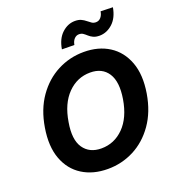

<svg xmlns="http://www.w3.org/2000/svg" viewBox="-165 -1073 1112 1213"><g transform="rotate(-20 391.0 -466.0)"><path d="M745 -353.7Q725.5 -237.2 668.3 -155.9Q611.2 -74.6 529.3 -32.3Q447.4 9.9 353 9.9Q253.9 9.9 182.2 -35.2Q110.4 -80.3 78.7 -165.7Q46.9 -251.1 66.8 -371.8Q85.9 -488.6 143.1 -570.1Q200.3 -651.6 282.7 -694.4Q365.1 -737.2 459.9 -737.2Q558.6 -737.2 629.8 -691.8Q701 -646.3 733 -560.5Q764.9 -474.8 745 -353.7ZM592 -371.8Q610.4 -484 572.4 -542.6Q534.4 -601.2 453.8 -601.2Q366.1 -601.2 302.4 -536.6Q238.6 -471.9 219.5 -353.7Q199.9 -241.1 239.3 -183.6Q278.8 -126.1 358.7 -126.1Q445.7 -126.1 509.1 -189.8Q572.4 -253.6 592 -371.8ZM420.5 -798.7 337 -799.7Q348 -867.5 387.4 -903.9Q426.8 -940.3 475.1 -940.3Q499.6 -940.3 516.5 -932.4Q533.4 -924.4 546 -913.7Q558.6 -903.1 570.7 -895.1Q582.7 -887.1 598 -887.1Q618.3 -887.1 631.7 -902.5Q645.2 -918 648.8 -942.1L730.8 -939.6Q719.1 -872.2 679.9 -836.1Q640.6 -800.1 592 -799.4Q565.7 -799.4 549.2 -807.4Q532.7 -815.3 521.1 -826Q509.6 -836.6 498.2 -844.6Q486.9 -852.6 470.5 -852.6Q452.1 -852.6 438.4 -838.1Q424.7 -823.5 420.5 -798.7Z"/></g></svg>

Font: Inter UI
Style: Bold Italic
Weight: 700
Italic angle: 9.39999°
Designer: Rasmus Andersson
Foundry: rsms
Version: 3.2;8d6f07862